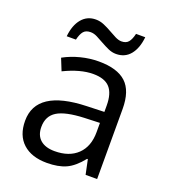

<svg xmlns="http://www.w3.org/2000/svg" viewBox="-136 -831 828 940"><g transform="rotate(20 278.0 -361.5)"><path d="M415 0 399 -76H395Q355 -26 315 -8Q275 10 216 10Q136 10 91 -31Q46 -72 46 -148Q46 -310 305 -318L396 -321V-354Q396 -417 369 -447Q342 -477 282 -477Q215 -477 131 -436L106 -498Q146 -520 193 -532Q240 -544 287 -544Q383 -544 429 -501.5Q475 -459 475 -365V0ZM232 -57Q308 -57 351 -98.5Q394 -140 394 -215V-263L313 -260Q216 -256 173.5 -229.5Q131 -203 131 -147Q131 -103 157.5 -80Q184 -57 232 -57ZM352 -607Q331 -607 311 -616Q291 -625 271.5 -636Q252 -647 234.5 -656Q217 -665 200 -665Q175 -665 163 -650.5Q151 -636 144 -606H96Q102 -665 130 -698.5Q158 -732 203 -732Q225 -732 246 -723Q267 -714 286 -703Q305 -692 323 -683Q341 -674 356 -674Q380 -674 392 -688.5Q404 -703 411 -733H459Q453 -674 425.5 -640.5Q398 -607 352 -607Z"/></g></svg>

Font: Stephens Clock
Style: Regular
Weight: 400
Designer: Peter Wiegel (catfonts.de) with slight modifications by DT1.org
Version: Version 0.9.1